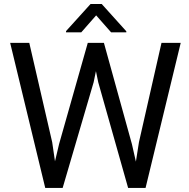

<svg xmlns="http://www.w3.org/2000/svg" viewBox="-20 -921 927 941"><path d="M235.8 -224.1 249.5 -130.4 269.5 -214.8 410.2 -710.9H489.3L626.5 -214.8L646 -128.9L661.1 -224.6L771.5 -710.9H865.7L693.4 0H607.9L461.4 -518.1L450.2 -572.3L439 -518.1L287.1 0H201.7L29.8 -710.9H123.5ZM599.1 -767.6V-762.7H524.4L451.2 -845.7L378.4 -762.7H303.7V-768.6L423.8 -901.4H478.5Z"/></svg>

Font: SteelSelectRoboto
Style: Roboto-Regular
Weight: 400
Designer: Google
Version: Version 2.137; 2017